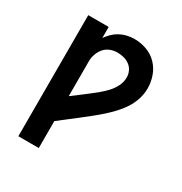

<svg xmlns="http://www.w3.org/2000/svg" viewBox="-161 -801 872 920"><g transform="rotate(30 275.0 -341.0)"><path d="M70 0V-670H183V-609Q195 -626 209.5 -640Q224 -654 242 -663.5Q260 -673 280 -677.5Q300 -682 320 -682Q355 -682 388 -670Q421 -658 445 -633Q469 -608 480.5 -575Q492 -542 492 -508Q492 -477 482.5 -447.5Q473 -418 456.5 -392.5Q440 -367 419 -344.5Q398 -322 375 -301.5Q352 -281 328 -262Q304 -243 280 -224Q256 -205 231.5 -186.5Q207 -168 183 -149V0ZM183 -287Q203 -302 223 -317Q243 -332 263 -347.5Q283 -363 302.5 -379Q322 -395 339 -413.5Q356 -432 367.5 -455Q379 -478 379 -504Q379 -522 371 -538.5Q363 -555 348.5 -565.5Q334 -576 316.5 -580.5Q299 -585 281 -585Q261 -585 242 -577.5Q223 -570 210 -555Q197 -540 190 -520.5Q183 -501 183 -481Z"/></g></svg>

Font: Lode
Style: Bold
Weight: 700
Monospace: yes
Designer: Belleve Invis
Foundry: Belleve Invis
Version: Version 29.2.0; ttfautohint (v1.8.3)